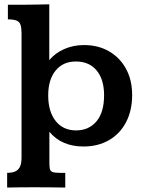

<svg xmlns="http://www.w3.org/2000/svg" viewBox="-20 -658 666 879"><path d="M12.7 200.7V133.3Q37.1 133.3 51.5 126Q65.9 118.7 72.3 103.3Q78.6 87.9 78.6 63V-504.9Q78.6 -529.8 74.2 -543.7Q69.8 -557.6 56.4 -563.5Q43 -569.3 16.1 -569.3V-636.2Q19 -636.2 33 -636.2Q46.9 -636.2 61.8 -636.2Q76.7 -636.2 82 -636.2Q112.3 -636.2 143.3 -637Q174.3 -637.7 205.6 -638.2V-382.8Q232.4 -415 273.9 -433.3Q315.4 -451.7 364.3 -451.7Q429.7 -451.7 479.2 -423.1Q528.8 -394.5 556.9 -343Q585 -291.5 585 -223.1Q585 -151.9 557.1 -98.6Q529.3 -45.4 479 -16.4Q428.7 12.7 362.3 12.7Q262.2 12.7 206.1 -54.7V85.4Q206.1 103.5 208 114.3Q210 125 220 129.2Q230 133.3 252.9 133.3H278.8V200.7Q269 200.7 249.8 200.2Q230.5 199.7 208 199.7Q185.5 199.7 165.3 199.5Q145 199.2 132.3 199.2Q123 199.2 106 199.5Q88.9 199.7 70.1 199.7Q51.3 199.7 35.6 200.2Q20 200.7 12.7 200.7ZM328.1 -61Q386.7 -61 421.6 -102.3Q456.5 -143.6 456.5 -221.7Q456.5 -294.4 422.4 -335.4Q388.2 -376.5 327.1 -376.5Q268.6 -376.5 234.6 -335Q200.7 -293.5 200.7 -221.2Q200.7 -147 234.9 -104Q269 -61 328.1 -61Z"/></svg>

Font: Kameron SemiBold
Style: Regular
Weight: 600
Designer: Vernon Adams
Foundry: Vernon Adams
Version: Version 1.100